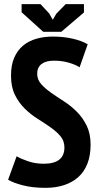

<svg xmlns="http://www.w3.org/2000/svg" viewBox="-20 -890 479 924"><path d="M290 -180Q290 -212 271 -234.5Q252 -257 223.5 -277Q195 -297 161.5 -318Q128 -339 99.5 -367Q71 -395 52 -433Q33 -471 33 -526Q33 -577 48.5 -612.5Q64 -648 91 -670.5Q118 -693 155 -703.5Q192 -714 234 -714Q285 -714 329 -704Q373 -694 402 -677L363 -566Q346 -578 312.5 -588Q279 -598 240 -598Q201 -598 180 -582Q159 -566 159 -535Q159 -507 178 -485.5Q197 -464 225.5 -444Q254 -424 287.5 -402.5Q321 -381 349.5 -352.5Q378 -324 397 -285.5Q416 -247 416 -194Q416 -141 400.5 -102Q385 -63 356.5 -37.5Q328 -12 288 1Q248 14 199 14Q137 14 90.5 2Q44 -10 19 -25L60 -138Q80 -126 115 -114Q150 -102 190 -102Q290 -102 290 -180ZM275 -737H188L84 -831V-870H175L217 -825L234 -795L251 -824L296 -870H384V-830Z"/></svg>

Font: PT Sans Narrow
Style: Bold
Weight: 700
Width: 3
Designer: A.Korolkova, O.Umpeleva, V.Yefimov
Foundry: ParaType Ltd
Version: Version 2.003W OFL